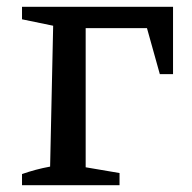

<svg xmlns="http://www.w3.org/2000/svg" viewBox="-20 -547 568 567"><path d="M45 0V-33Q65 -40 85.5 -45.5Q106 -51 128 -55L137 -471L45 -490V-527H491V-328H452L414 -464H233V-53L333 -36V0Z"/></svg>

Font: Piazzolla SC Medium
Style: Regular
Weight: 500
Designer: Juan Pablo del Peral
Foundry: Huerta Tipografica
Version: Version 1.330